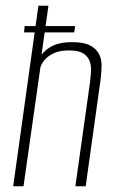

<svg xmlns="http://www.w3.org/2000/svg" viewBox="-20 -650 405 670"><path d="M26 0 114 -630H149L125 -459Q141 -480 166.5 -491.5Q192 -503 231 -503Q272 -503 294 -491.5Q316 -480 325.5 -461.5Q335 -443 334.5 -420Q334 -397 331 -372L279 0H243L294 -362Q296 -379 297.5 -398.5Q299 -418 293.5 -435Q288 -452 271.5 -463Q255 -474 220 -474Q187 -474 166 -463.5Q145 -453 134.5 -439.5Q124 -426 121 -415L62 0ZM64 -537 66 -559H242L239 -537Z"/></svg>

Font: Alumni Sans Thin ExtraLight
Style: Italic
Weight: 250
Italic angle: -8°
Version: Version 1.016